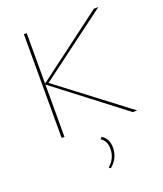

<svg xmlns="http://www.w3.org/2000/svg" viewBox="-165 -766 974 1144"><g transform="rotate(-20 322.0 -194.0)"><path d="M163 -335 603 0H575L142 -332V0H124V-658H142V-338L568 -658H596ZM350 75Q392 101 392 159Q392 224 338 270L327 262Q375 220 375 161Q375 107 339 87Z"/></g></svg>

Font: EauTestSC Thin
Style: Regular
Weight: 250
Designer: Christian Thalmann (Catharsis Fonts)
Version: Version 0.001;PS 000.001;hotconv 1.0.88;makeotf.lib2.5.64775